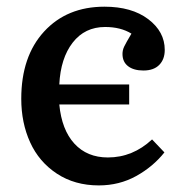

<svg xmlns="http://www.w3.org/2000/svg" viewBox="-20 -543 547 577"><path d="M276.9 14.2Q204.6 14.2 150.9 -21.2Q97.2 -56.6 70.6 -115.2Q43.9 -173.8 43.9 -246.1Q43.9 -373.5 112.5 -448.2Q181.2 -522.9 293.9 -522.9Q376 -522.9 425.5 -485.4Q475.1 -447.8 475.1 -393.1Q475.1 -364.7 458.5 -347.9Q441.9 -331.1 411.1 -331.1Q381.8 -331.1 365 -344Q348.1 -356.9 348.1 -380.9Q348.1 -392.1 353 -402.6Q357.9 -413.1 375 -441.9Q342.8 -461.9 295.9 -461.9Q234.9 -461.9 198.5 -415Q162.1 -368.2 158.2 -289.1H368.2V-229H158.2Q165.5 -152.8 203.6 -111.3Q241.7 -69.8 304.2 -69.8Q378.9 -69.8 437 -124L474.1 -85Q439.9 -42 389.2 -13.9Q338.4 14.2 276.9 14.2Z"/></svg>

Font: Literata Book Medium
Style: Regular
Weight: 500
Designer: Latin by Veronika Burian and Jose Scaglione. Greek by Irene Vlachou. Cyrillic by Vera Evstafieva
Foundry: TypeTogether
Version: Version 2.003;PS 002.003;hotconv 1.0.88;makeotf.lib2.5.64775